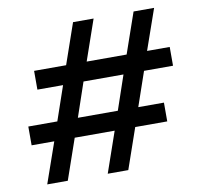

<svg xmlns="http://www.w3.org/2000/svg" viewBox="-79 -801 929 885"><g transform="rotate(-10 385.0 -358.0)"><path d="M355 0 420.9 -189.9H233.9L168 0H71.8L138.2 -189.9H32.2V-277.8H168L223.1 -438H103V-525.9H252.9L318.8 -715.8H415L349.1 -525.9H536.1L602.1 -715.8H698.2L631.8 -525.9H737.8V-438H602.1L546.9 -277.8H667V-189.9H517.1L451.2 0ZM264.2 -277.8H451.2L505.9 -438H318.8Z"/></g></svg>

Font: Uncut Sans
Style: Bold
Weight: 700
Designer: Kasper Nordkvist
Foundry: UNCUT.wtf
Version: Version 1.304;Glyphs 3.2 (3246)